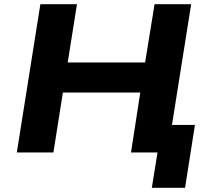

<svg xmlns="http://www.w3.org/2000/svg" viewBox="-20 -725 1014 913"><path d="M702 168 729 0H607L627 -131H907L860 168ZM60 0 172 -705H346L302 -428H670L715 -705H889L777 0H603L647 -285H279L234 0Z"/></svg>

Font: Nunito Sans 7pt SemiExpanded ExtraBold
Style: Italic
Weight: 800
Width: 6
Italic angle: -9°
Designer: Vernon Adams
Foundry: Vernon Adams
Version: Version 3.101;gftools[0.9.27]